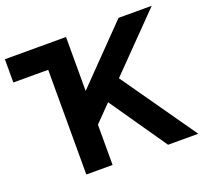

<svg xmlns="http://www.w3.org/2000/svg" viewBox="-124 -871 1092 1019"><g transform="rotate(-20 422.0 -361.5)"><path d="M0 -591.4H196.9V-722.7H0ZM389 -389.7 658.6 0H829.3L513.7 -450.1ZM345.3 -227.5 829.3 -722.7Q817.1 -722.7 791.2 -722.7Q765.3 -722.7 735.5 -722.7Q705.8 -722.7 680 -722.7Q654.2 -722.7 641.8 -722.7L345.3 -418V-722.7H196.9V0H345.3Z"/></g></svg>

Font: Giphurs SC
Style: Regular
Weight: 400
Version: Version 0.920